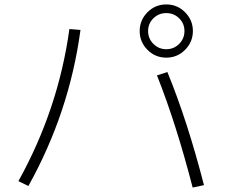

<svg xmlns="http://www.w3.org/2000/svg" viewBox="-20 -827 1040 866"><path d="M688 -487 735 -502Q825 -283 900 8L849 19Q774 -271 688 -487ZM293 -696 343 -692Q293 -320 108 12L63 -10Q243 -334 293 -696ZM788 -629Q812 -653 812 -687Q812 -721 788 -744.5Q764 -768 730 -768Q696 -768 672 -744.5Q648 -721 648 -687Q648 -653 672 -629Q696 -605 730 -605Q764 -605 788 -629ZM815 -771.5Q850 -736 850 -687Q850 -638 815 -602.5Q780 -567 730 -567Q680 -567 645 -602.5Q610 -638 610 -687Q610 -736 645 -771.5Q680 -807 730 -807Q780 -807 815 -771.5Z"/></svg>

Font: M PLUS 1p Light
Style: Regular
Weight: 300
Version: Version 1.061